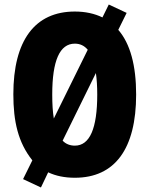

<svg xmlns="http://www.w3.org/2000/svg" viewBox="-20 -776 661 849"><path d="M582 -358C582 -486 556 -583 503 -644L540 -719L461 -756L433 -699C398 -716 357 -725 311 -725C134 -725 39 -597 39 -359C39 -239 60 -146 123 -67L82 16L161 53L193 -14C227 2 266 10 311 10C488 10 582 -118 582 -358ZM211 -358C211 -508 244 -583 311 -583C334 -583 353 -574 368 -556L218 -252C213 -282 211 -317 211 -358ZM410 -358C410 -208 377 -132 311 -132C290 -132 271 -139 257 -154L404 -453C408 -425 410 -394 410 -358Z"/></svg>

Font: Noto Sans Arabic UI XCn Bk
Style: Regular
Weight: 900
Width: 2
Designer: Monotype Design Team, Nadine Chahine and Nizar Qandah
Foundry: Monotype Imaging Inc.
Version: Version 2.010